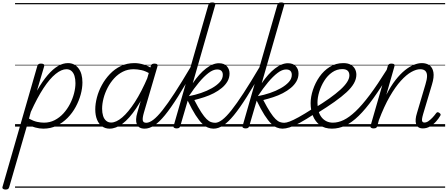

<svg xmlns="http://www.w3.org/2000/svg" viewBox="-123 -1035 3660 1570"><path d="M-78 515Q-92 515 -99 508.5Q-106 502 -102 491L182 -495Q186 -506 192 -510.5Q198 -515 212 -515Q228 -515 234.5 -509.5Q241 -504 238 -492L179 -293Q224 -371 267 -421Q310 -471 351 -495Q392 -519 433 -519Q486 -519 518.5 -477Q551 -435 551 -361Q551 -314 537 -262.5Q523 -211 496 -161Q469 -111 429.5 -71Q390 -31 340.5 -7Q291 17 231 17Q199 17 165 7.5Q131 -2 102 -22L-48 496Q-51 506 -57.5 510.5Q-64 515 -78 515ZM114 -65Q150 -45 180.5 -38.5Q211 -32 237 -32Q284 -32 324 -52.5Q364 -73 395.5 -107.5Q427 -142 449 -184.5Q471 -227 482.5 -271.5Q494 -316 494 -355Q494 -389 486 -414.5Q478 -440 461.5 -454.5Q445 -469 420 -469Q380 -469 332 -430.5Q284 -392 233 -314.5Q182 -237 129 -120ZM0 490H595V500H0ZM0 -20H595V0H0ZM0 -505H595V-500H0ZM0 -1010H595V-1000H0Z M773 17Q738 17 711.5 -2Q685 -21 670.5 -56.5Q656 -92 656 -141Q656 -186 669.5 -238Q683 -290 710 -339.5Q737 -389 776 -430Q815 -471 865 -495Q915 -519 977 -519Q1013 -519 1052.5 -507Q1092 -495 1124 -472L1112 -427Q1069 -454 1034 -461.5Q999 -469 969 -469Q922 -469 882 -449Q842 -429 810.5 -394.5Q779 -360 757 -317.5Q735 -275 723.5 -230.5Q712 -186 712 -146Q712 -113 720 -87.5Q728 -62 745 -47.5Q762 -33 786 -33Q827 -33 876.5 -75Q926 -117 980 -200.5Q1034 -284 1087 -408L1106 -367Q1048 -235 991 -150Q934 -65 879.5 -24Q825 17 773 17ZM1060 17Q1034 17 1018.5 7.5Q1003 -2 996 -19Q989 -36 990 -60.5Q991 -85 1000 -114L1110 -495Q1113 -506 1120 -510.5Q1127 -515 1140 -515Q1157 -515 1162.5 -508Q1168 -501 1164 -490L1054 -115Q1041 -70 1044.5 -50.5Q1048 -31 1073 -31Q1083 -31 1087 -23.5Q1091 -16 1090 -7Q1089 2 1081.5 9.5Q1074 17 1060 17ZM595 490H1230V500H595ZM595 -20H1230V0H595ZM595 -505H1230V-500H595ZM595 -1010H1230V-1000H595Z M1060 17Q1049 17 1044 9.5Q1039 2 1040.5 -7Q1042 -16 1050 -23.5Q1058 -31 1073 -31Q1098 -31 1130.5 -55.5Q1163 -80 1205.5 -133.5Q1248 -187 1305 -274.5Q1362 -362 1437 -489Q1442 -499 1451.5 -498Q1461 -497 1467 -490Q1473 -483 1467 -473Q1391 -338 1332 -244.5Q1273 -151 1226 -93.5Q1179 -36 1138.5 -9.5Q1098 17 1060 17ZM1230 490V500ZM1230 -20V0ZM1230 -505V-500ZM1230 -1010V-1000Z M1623 17Q1600 17 1577 8Q1554 -1 1529.5 -25Q1505 -49 1476 -94Q1447 -139 1412 -212L1351 -4Q1348 6 1341.5 10.5Q1335 15 1321 15Q1309 15 1301 10Q1293 5 1297 -6L1581 -995Q1585 -1006 1591.5 -1010.5Q1598 -1015 1612 -1015Q1623 -1015 1629 -1012.5Q1635 -1010 1637 -1005Q1639 -1000 1636 -991L1453 -354Q1506 -432 1561.5 -475Q1617 -518 1667 -518Q1710 -518 1732 -493.5Q1754 -469 1754 -434Q1754 -399 1737 -369.5Q1720 -340 1691 -316Q1662 -292 1625.5 -273Q1589 -254 1547.5 -240.5Q1506 -227 1466 -217Q1498 -155 1522.5 -117.5Q1547 -80 1566 -61.5Q1585 -43 1602 -37Q1619 -31 1636 -31Q1647 -31 1651 -23.5Q1655 -16 1653 -7Q1651 2 1643.5 9.5Q1636 17 1623 17ZM1422 -249Q1471 -258 1520 -274.5Q1569 -291 1609.5 -314Q1650 -337 1674.5 -364Q1699 -391 1699 -423Q1699 -444 1687.5 -455.5Q1676 -467 1652 -467Q1620 -467 1582.5 -438.5Q1545 -410 1504.5 -361.5Q1464 -313 1423 -251ZM1230 490H1794V500H1230ZM1230 -20H1794V0H1230ZM1230 -505H1794V-500H1230ZM1230 -1010H1794V-1000H1230Z M1624 17Q1613 17 1608 9.5Q1603 2 1604.5 -7Q1606 -16 1614 -23.5Q1622 -31 1637 -31Q1662 -31 1694.5 -55.5Q1727 -80 1769.5 -133.5Q1812 -187 1869 -274.5Q1926 -362 2001 -489Q2006 -499 2015.5 -498Q2025 -497 2031 -490Q2037 -483 2031 -473Q1955 -338 1896 -244.5Q1837 -151 1790 -93.5Q1743 -36 1702.5 -9.5Q1662 17 1624 17ZM1794 490V500ZM1794 -20V0ZM1794 -505V-500ZM1794 -1010V-1000Z M2187 17Q2164 17 2141 8Q2118 -1 2093.5 -25Q2069 -49 2040 -94Q2011 -139 1976 -212L1915 -4Q1912 6 1905.5 10.5Q1899 15 1885 15Q1873 15 1865 10Q1857 5 1861 -6L2145 -995Q2149 -1006 2155.5 -1010.5Q2162 -1015 2176 -1015Q2187 -1015 2193 -1012.5Q2199 -1010 2201 -1005Q2203 -1000 2200 -991L2017 -354Q2070 -432 2125.5 -475Q2181 -518 2231 -518Q2274 -518 2296 -493.5Q2318 -469 2318 -434Q2318 -399 2301 -369.5Q2284 -340 2255 -316Q2226 -292 2189.5 -273Q2153 -254 2111.5 -240.5Q2070 -227 2030 -217Q2062 -155 2086.5 -117.5Q2111 -80 2130 -61.5Q2149 -43 2166 -37Q2183 -31 2200 -31Q2211 -31 2215 -23.5Q2219 -16 2217 -7Q2215 2 2207.5 9.5Q2200 17 2187 17ZM1986 -249Q2035 -258 2084 -274.5Q2133 -291 2173.5 -314Q2214 -337 2238.5 -364Q2263 -391 2263 -423Q2263 -444 2251.5 -455.5Q2240 -467 2216 -467Q2184 -467 2146.5 -438.5Q2109 -410 2068.5 -361.5Q2028 -313 1987 -251ZM1794 490H2358V500H1794ZM1794 -20H2358V0H1794ZM1794 -505H2358V-500H1794ZM1794 -1010H2358V-1000H1794Z M2188 17Q2177 17 2172 9.5Q2167 2 2168.5 -7Q2170 -16 2178 -23.5Q2186 -31 2201 -31Q2218 -31 2246 -41.5Q2274 -52 2319.5 -77Q2365 -102 2435 -147Q2443 -152 2450 -149Q2457 -146 2461 -138Q2465 -130 2463 -121Q2461 -112 2452 -106Q2379 -58 2329 -31Q2279 -4 2245.5 6.5Q2212 17 2188 17ZM2358 490V500ZM2358 -20V0ZM2358 -505V-500ZM2358 -1010V-1000Z M2450 -152Q2518 -193 2570.5 -230.5Q2623 -268 2659.5 -301Q2696 -334 2715 -363.5Q2734 -393 2734 -418Q2734 -444 2719.5 -457Q2705 -470 2676 -470Q2631 -470 2593 -443.5Q2555 -417 2528.5 -374.5Q2502 -332 2487.5 -284.5Q2473 -237 2473 -195Q2473 -157 2481.5 -127Q2490 -97 2506.5 -76Q2523 -55 2546.5 -43.5Q2570 -32 2600 -32Q2609 -32 2612.5 -24.5Q2616 -17 2614.5 -7.5Q2613 2 2607 9.5Q2601 17 2592 17Q2532 17 2493.5 -11.5Q2455 -40 2436 -87Q2417 -134 2417 -191Q2417 -243 2436 -300.5Q2455 -358 2489.5 -407.5Q2524 -457 2573.5 -488Q2623 -519 2684 -519Q2722 -519 2745.5 -505.5Q2769 -492 2780 -470.5Q2791 -449 2791 -424Q2791 -389 2771 -353.5Q2751 -318 2711 -281Q2671 -244 2611 -201.5Q2551 -159 2470 -109ZM2358 490H2846V500H2358ZM2358 -20H2846V0H2358ZM2358 -505H2846V-500H2358ZM2358 -1010H2846V-1000H2358Z M2591 17Q2582 17 2578 9.5Q2574 2 2575 -7.5Q2576 -17 2582 -24.5Q2588 -32 2599 -32Q2642 -32 2687 -53.5Q2732 -75 2784.5 -124.5Q2837 -174 2900 -258Q2963 -342 3041 -467Q3045 -475 3053.5 -472Q3062 -469 3068 -462Q3074 -455 3070 -446Q2993 -319 2929.5 -230.5Q2866 -142 2810 -87.5Q2754 -33 2700.5 -8Q2647 17 2591 17ZM2845 490V500ZM2845 -20V0ZM2845 -505V-500ZM2845 -1010V-1000Z M3335 15Q3312 15 3298.5 5.5Q3285 -4 3279.5 -21Q3274 -38 3276 -61Q3278 -84 3287 -112L3356 -345Q3369 -387 3369 -414Q3369 -441 3355 -455Q3341 -469 3313 -469Q3281 -469 3240.5 -446.5Q3200 -424 3155 -374.5Q3110 -325 3064 -245.5Q3018 -166 2975 -52L2962 -4Q2959 6 2952.5 10.5Q2946 15 2931 15Q2919 15 2911.5 10Q2904 5 2907 -6L3048 -495Q3052 -506 3058 -510.5Q3064 -515 3077 -515Q3094 -515 3100 -509Q3106 -503 3102 -491L3036 -260Q3073 -332 3111.5 -381Q3150 -430 3188 -460.5Q3226 -491 3261 -505Q3296 -519 3326 -519Q3364 -519 3389 -501Q3414 -483 3421 -444Q3428 -405 3409 -343L3337 -102Q3330 -78 3328 -62.5Q3326 -47 3331 -40Q3336 -33 3347 -33Q3364 -33 3380.5 -44.5Q3397 -56 3413.5 -73.5Q3430 -91 3443 -109Q3449 -117 3454.5 -117.5Q3460 -118 3468 -113Q3479 -106 3480 -99.5Q3481 -93 3476 -87Q3465 -67 3444 -43Q3423 -19 3395 -2Q3367 15 3335 15ZM2846 490H3517V500H2846ZM2846 -20H3517V0H2846ZM2846 -505H3517V-500H2846ZM2846 -1010H3517V-1000H2846Z"/></svg>

Font: Playwrite AU NSW Guides
Style: Regular
Weight: 400
Designer: Veronika Burian, José Scaglione
Foundry: TypeTogether
Version: Version 1.003